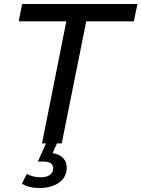

<svg xmlns="http://www.w3.org/2000/svg" viewBox="-20 -720 710 964"><path d="M191 0 313 -613H74L91 -700H670L652 -613H413L290 0ZM177 224Q151 224 129 218.5Q107 213 90 202L115 153Q131 162 147.5 166Q164 170 184 170Q216 170 231.5 157.5Q247 145 247 126Q247 109 235 100Q223 91 196 91H170L214 -7H269L244 49Q278 54 296.5 73Q315 92 315 121Q315 169 277 196.5Q239 224 177 224Z"/></svg>

Font: MOST Montserrat Medium
Style: Italic
Weight: 500
Italic angle: -11.3°
Designer: Julieta Ulanovsky
Foundry: Julieta Ulanovsky
Version: Version 8.000;March 11, 2024;FontCreator 15.0.0.2926 64-bit